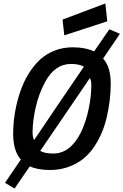

<svg xmlns="http://www.w3.org/2000/svg" viewBox="-20 -970 712 1108"><path d="M64 118 9 85 100 -49Q56 -101 56 -196Q56 -319 95.5 -437Q135 -555 213 -628Q292 -697 401 -697Q473 -697 523 -673L611 -801L672 -775L575 -632Q619 -584 619 -489Q619 -390 595 -289.5Q571 -189 516 -112.5Q461 -36 370 -5Q322 11 269 11Q198 11 152 -10ZM177 -162 310 -359 464 -585Q438 -601 390 -601Q296 -601 240 -496Q203 -427 185.5 -348.5Q168 -270 168 -206Q168 -178 177 -162ZM286 -84Q347 -84 390.5 -126.5Q434 -169 460.5 -236.5Q487 -304 499 -381Q507 -433 507 -480Q507 -504 499 -520L311 -244L212 -99Q239 -84 286 -84ZM351 -766 341 -857 588 -950 599 -847Z"/></svg>

Font: Storia Sans SemiBold
Style: Italic
Weight: 600
Italic angle: -13°
Designer: Campivisivi
Foundry: Accademia di Belle Arti di Urbino and students of MA course of Visual design
Version: Version 60.001;May 25, 2020;FontCreator 12.0.0.2522 64-bit